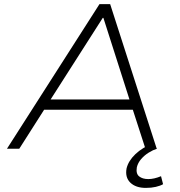

<svg xmlns="http://www.w3.org/2000/svg" viewBox="-20 -725 876 936"><path d="M14 0 465 -705H517L744 0H689L623 -204L655 -190H166L204 -204L74 0ZM481 -638 219 -228 192 -240H645L615 -228L484 -638ZM691 191Q642 191 615.5 165.5Q589 140 597 96Q606 59 640 26.5Q674 -6 729 -28L745 0Q726 6 705 19Q684 32 668 50.5Q652 69 647 91Q642 122 658.5 135Q675 148 703 148Q717 148 732.5 144.5Q748 141 765 134L775 173Q761 181 739.5 186Q718 191 691 191Z"/></svg>

Font: Nunito Sans 7pt SemiExpanded ExtraLight
Style: Italic
Weight: 250
Width: 6
Italic angle: -9°
Designer: Vernon Adams
Foundry: Vernon Adams
Version: Version 3.101;gftools[0.9.27]